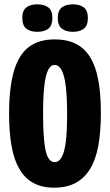

<svg xmlns="http://www.w3.org/2000/svg" viewBox="-20 -854 509 887"><path d="M230 13Q174 13 134.5 -8.5Q95 -30 70 -72.5Q45 -115 33.5 -178.5Q22 -242 22 -328Q22 -447 43.5 -523Q65 -599 111.5 -635.5Q158 -672 233 -672Q289 -672 329.5 -652Q370 -632 396 -590.5Q422 -549 434 -484.5Q446 -420 446 -332Q446 -245 434 -180Q422 -115 395.5 -72.5Q369 -30 328.5 -8.5Q288 13 230 13ZM233 -105Q252 -105 265 -128Q278 -151 284 -199Q290 -247 290 -324Q290 -404 284 -454.5Q278 -505 265 -529.5Q252 -554 232 -554Q214 -554 202 -530Q190 -506 184.5 -455.5Q179 -405 179 -326Q179 -268 182 -226Q185 -184 191 -157.5Q197 -131 207.5 -118Q218 -105 233 -105ZM317 -707Q285 -707 266 -721.5Q247 -736 247 -771Q247 -805 265.5 -819.5Q284 -834 317 -834Q349 -834 367.5 -819.5Q386 -805 386 -771Q386 -736 367.5 -721.5Q349 -707 317 -707ZM152 -707Q120 -707 101.5 -721.5Q83 -736 83 -772Q83 -805 101.5 -819.5Q120 -834 152 -834Q185 -834 203.5 -819.5Q222 -805 222 -772Q222 -736 203.5 -721.5Q185 -707 152 -707Z"/></svg>

Font: Bricolage Grotesque 72pt Condensed ExtraBold
Style: Regular
Weight: 800
Width: 3
Designer: Mathieu Triay
Foundry: Atelier Triay
Version: Version 1.001;gftools[0.9.33.dev8+g029e19f]